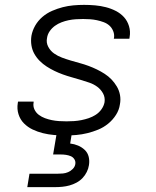

<svg xmlns="http://www.w3.org/2000/svg" viewBox="-20 -548 640 788"><path d="M248 8Q225 8 201.5 6Q178 4 156 -1.5Q134 -7 114 -16.5Q94 -26 78.5 -41.5Q63 -57 56 -79Q49 -101 53 -125L54 -131H118V-128Q115 -112 121.5 -98.5Q128 -85 139.5 -76.5Q151 -68 164.5 -63Q178 -58 192.5 -55Q207 -52 222.5 -51Q238 -50 253 -50Q268 -50 283.5 -51Q299 -52 314 -55Q329 -58 344 -63Q359 -68 373 -77Q387 -86 396.5 -99.5Q406 -113 409 -128Q412 -148 403 -164.5Q394 -181 379 -192Q364 -203 346 -209Q328 -215 310 -220.5Q292 -226 274 -231Q256 -236 238 -242.5Q220 -249 203.5 -257Q187 -265 171.5 -275Q156 -285 143 -298Q130 -311 121 -327Q112 -343 109 -362Q106 -381 109 -401Q113 -423 124.5 -443Q136 -463 154 -478.5Q172 -494 194 -503.5Q216 -513 237.5 -518.5Q259 -524 281 -526Q303 -528 325 -528Q348 -528 370.5 -526Q393 -524 414.5 -518.5Q436 -513 455.5 -503Q475 -493 489 -477.5Q503 -462 509.5 -440.5Q516 -419 512 -396L511 -389H447L448 -393Q450 -407 444.5 -420.5Q439 -434 429 -443Q419 -452 405.5 -457Q392 -462 378 -465Q364 -468 349.5 -469Q335 -470 321 -470Q306 -470 291 -469Q276 -468 261.5 -465Q247 -462 232.5 -456.5Q218 -451 205.5 -442Q193 -433 184 -420Q175 -407 173 -392Q169 -373 178 -356Q187 -339 202 -328.5Q217 -318 234.5 -311.5Q252 -305 270.5 -299.5Q289 -294 307.5 -289Q326 -284 343.5 -277.5Q361 -271 377.5 -263Q394 -255 409.5 -245Q425 -235 437.5 -222Q450 -209 459.5 -193Q469 -177 472.5 -158Q476 -139 472 -119Q469 -97 456 -76.5Q443 -56 424 -40.5Q405 -25 383 -16Q361 -7 338.5 -1.5Q316 4 293.5 6Q271 8 248 8ZM92 220 101 165H216Q227 165 238 164Q249 163 259.5 158.5Q270 154 278.5 145.5Q287 137 289 126Q291 115 285.5 106Q280 97 270.5 93Q261 89 250.5 87.5Q240 86 229 86H198L221 -50H283L268 41Q285 43 300.5 49.5Q316 56 328 67.5Q340 79 344 95.5Q348 112 345 130Q343 144 336 158Q329 172 318.5 183Q308 194 294 201.5Q280 209 265.5 213Q251 217 236 218.5Q221 220 207 220Z"/></svg>

Font: Iosevka Light Extended Oblique
Style: Regular
Weight: 300
Width: 7
Italic angle: -9°
Monospace: yes
Designer: Belleve Invis
Foundry: Belleve Invis
Version: Version 32.5.0; ttfautohint (v1.8.4)